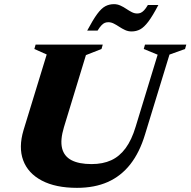

<svg xmlns="http://www.w3.org/2000/svg" viewBox="-20 -890 918 925"><path d="M288 -277Q269.5 -215.5 279 -176.2Q288.5 -137 324.5 -118.2Q360.5 -99.5 421 -99.5Q475.5 -99.5 515.8 -118Q556 -136.5 585.2 -176.2Q614.5 -216 633.5 -279.5L739.5 -626.5L672.5 -654L678.5 -675H877.5L871.5 -654L796.5 -627L678.5 -241.5Q652.5 -155.5 607.8 -98.5Q563 -41.5 499.2 -13.2Q435.5 15 351 15Q248 15 181.5 -20Q115 -55 91.8 -117.5Q68.5 -180 93.5 -263.5L205 -627.5L145.5 -654L151.5 -675H475L469 -654L394 -624.5ZM743 -866Q715.5 -813.5 694.8 -786Q674 -758.5 655.2 -748.5Q636.5 -738.5 614 -738.5Q597.5 -738.5 582.8 -745.2Q568 -752 554.5 -761Q541 -770 528 -776.5Q515 -783 502 -783Q493 -783 485.2 -780Q477.5 -777 469 -768.2Q460.5 -759.5 450 -742.5H400Q428 -795 448.2 -822.5Q468.5 -850 487.5 -860Q506.5 -870 529 -870Q545.5 -870 560.2 -863.2Q575 -856.5 588.2 -847.5Q601.5 -838.5 614.5 -831.8Q627.5 -825 641 -825Q650 -825 657.8 -828.2Q665.5 -831.5 674 -840.2Q682.5 -849 692.5 -866Z"/></svg>

Font: Newsreader 24pt ExtraBold
Style: Italic
Weight: 800
Italic angle: -17°
Designer: Hugues Gentile
Foundry: Production Type
Version: Version 1.003